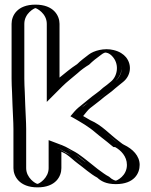

<svg xmlns="http://www.w3.org/2000/svg" viewBox="-20 -795 653 829"><path d="M50 -692V-455C50 -436 51 -417 52 -397L54 -341C55 -306 58 -271 58 -238V-69C58 -24 97 14 142 14C187 14 225 -24 225 -69V-157C230 -155 235 -153 240 -150C241 -150 243 -149 246 -147C259 -139 274 -133 287 -124C317 -103 343 -79 372 -57C388 -46 402 -33 421 -24C437 -8 457 0 480 0C526 0 563 -37 563 -83C563 -129 527 -160 493 -175H492C470 -193 446 -211 424 -229C403 -248 378 -267 350 -280C339 -285 333 -291 323 -296C330 -304 341 -316 348 -323C356 -329 363 -335 370 -340L392 -358C412 -376 437 -390 456 -409C468 -418 478 -426 489 -435C523 -461 532 -514 502 -552C476 -585 422 -595 385 -565C367 -552 350 -539 334 -523C316 -512 298 -499 283 -485C261 -466 238 -449 217 -428V-692C217 -737 178 -775 133 -775C88 -775 50 -737 50 -692ZM65 -692C65 -729 96 -760 133 -760C170 -760 202 -729 202 -692V-392L228 -417C248 -437 270 -454 293 -474C308 -487 325 -500 343 -511C358 -526 378 -541 394 -553C424 -577 470 -570 491 -543C516 -512 507 -468 480 -447C469 -438 458 -429 446 -420C429 -403 404 -388 382 -369L361 -352C355 -347 347 -341 339 -335C330 -329 319 -315 311 -306L300 -292L316 -283C325 -278 331 -272 344 -266C370 -254 392 -236 414 -217C437 -199 463 -180 486 -160H490C521 -146 548 -119 548 -83C548 -45 518 -15 480 -15C459 -15 444 -22 430 -36C412 -45 398 -57 381 -69C370 -78 359 -89 346 -97C328 -110 316 -122 296 -136C293 -138 287 -142 284 -143C264 -154 250 -164 230 -171L210 -179V-69C210 -32 179 -1 142 -1C105 -1 73 -33 73 -69V-238C73 -272 70 -307 69 -342L67 -398C66 -418 65 -437 65 -455ZM65 -692V-455C65 -437 66 -418 67 -398L69 -342C70 -307 73 -272 73 -238V-69C73 -33 105 -1 142 -1C179 -1 210 -32 210 -69V-179L230 -171C239 -168 246 -165 255 -159C266 -153 284 -145 296 -136C327 -115 352 -92 381 -69C398 -57 412 -45 430 -36C444 -22 459 -15 480 -15C518 -15 548 -45 548 -83C548 -119 521 -146 490 -160H486C463 -180 437 -199 414 -217C392 -236 370 -254 344 -266C331 -272 325 -278 316 -283L300 -292L311 -306C319 -315 330 -327 337 -334C344 -341 354 -347 361 -352L382 -369C404 -388 429 -403 446 -420C458 -429 468 -437 479 -446C505 -469 517 -511 491 -543C470 -570 424 -577 394 -553C375 -539 359 -527 343 -511C325 -500 308 -487 293 -474C270 -454 248 -437 228 -417L202 -392V-692C202 -729 170 -760 133 -760C96 -760 65 -729 65 -692ZM563 -83C563 -37 526 0 480 0C456 0 438 -8 421 -24C403 -34 388 -46 372 -57C359 -66 350 -77 338 -84C319 -98 306 -111 287 -124C285 -125 279 -128 278 -129C256 -138 246 -149 225 -157V-69C225 -24 187 14 142 14C97 14 58 -24 58 -69V-238C58 -271 55 -306 54 -341L52 -397C51 -417 50 -436 50 -455V-692C50 -737 88 -775 133 -775C178 -775 217 -737 217 -692V-428C238 -449 261 -466 283 -485C298 -499 316 -511 334 -523C350 -538 368 -552 385 -565C422 -595 476 -585 502 -552C532 -514 523 -461 489 -435C478 -427 468 -418 456 -409C437 -390 413 -376 392 -358L370 -340C351 -327 340 -317 323 -296C333 -290 339 -286 350 -280C378 -267 401 -249 424 -229C446 -211 470 -194 492 -175H493C528 -159 563 -129 563 -83ZM85 -692C85 -738 129 -760 133 -760C137 -760 182 -738 182 -692V-355L249 -422C269 -442 292 -459 315 -479C330 -493 347 -505 365 -516C381 -532 397 -544 416 -558C426 -566 433 -568 435 -568C435 -568 452 -569 469 -547C496 -513 486 -464 458 -442C447 -432 437 -425 425 -416C408 -399 383 -384 361 -365L339 -347C333 -342 326 -336 318 -330C307 -321 294 -305 284 -293L295 -287C328 -268 362 -249 393 -222C414 -204 438 -187 460 -168L470 -160H477C502 -146 528 -120 528 -83C528 -35 484 -15 480 -15C478 -15 464 -19 451 -32C435 -40 420 -52 402 -65C374 -87 347 -110 317 -131C311 -135 308 -137 304 -139C284 -149 269 -160 248 -168L190 -190V-69C190 -27 150 -2 142 -1C133 -2 93 -27 93 -69V-238C93 -271 90 -306 89 -341L87 -397C86 -417 85 -436 85 -455ZM30 -692V-455C30 -436 31 -417 32 -397L34 -341C35 -306 38 -271 38 -238V-69C38 -35 63 14 142 14C221 14 245 -34 245 -69V-140C252 -136 259 -134 266 -129C285 -116 297 -103 316 -89C341 -71 370 -44 400 -28C415 -14 437 0 480 0C560 0 583 -47 583 -83C583 -122 553 -152 515 -170C507 -174 501 -180 494 -185C452 -216 421 -254 370 -276C359 -282 351 -287 339 -294C347 -304 362 -323 369 -328C377 -334 384 -340 391 -345L414 -363C434 -381 459 -396 478 -414C490 -423 499 -432 510 -440C544 -466 552 -513 524 -548C513 -561 496 -573 470 -579C430 -589 385 -576 364 -560C346 -546 329 -534 313 -518C285 -500 262 -480 237 -460V-692C237 -727 212 -775 133 -775C54 -775 30 -727 30 -692Z"/></svg>

Font: Blanket
Style: Black
Weight: 900
Foundry: Cannot Into Space Fonts
Version: Version 0.9